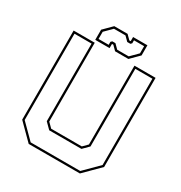

<svg xmlns="http://www.w3.org/2000/svg" viewBox="-193 -977 1050 1114"><g transform="rotate(30 332.0 -420.0)"><path d="M160.5 0 57.5 -103V-700H199V-172L229.5 -141.5H434.5L465 -172V-700H606.5V-103L503.5 0ZM166 -13.5H498L593 -108.5V-686.5H478.5V-166.5L440 -128H224L185.5 -166.5V-686.5H71V-108.5ZM193 -716V-784L249 -840H338L366 -812H375V-840H471V-772L415 -716H326L298 -744H289V-716ZM207 -730H275V-750L283 -758H304L332 -730H409L457 -778V-826H389V-806L381 -798H360L332 -826H255L207 -778Z"/></g></svg>

Font: Tourney Thin
Style: Regular
Weight: 100
Designer: Tyler Finck
Foundry: Etcetera Type Co
Version: Version 1.015